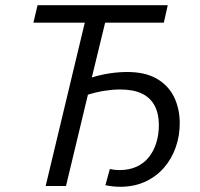

<svg xmlns="http://www.w3.org/2000/svg" viewBox="-20 -713 765 736"><path d="M441 3Q427 3 413 1.5Q399 0 384 -3L401 -65Q410 -63 419.5 -62Q429 -61 438 -61Q475 -61 503.5 -74Q532 -87 551 -111Q570 -135 579.5 -166.5Q589 -198 589 -234Q589 -277 573 -307.5Q557 -338 524.5 -354Q492 -370 440 -370Q412 -370 380.5 -365Q349 -360 317 -350L233 0H155L305 -626H108L124 -693H623L608 -626H383L332 -416Q367 -427 401.5 -432Q436 -437 468 -437Q537 -437 581.5 -411Q626 -385 647.5 -340.5Q669 -296 669 -240Q669 -192 653.5 -148Q638 -104 608.5 -70Q579 -36 536.5 -16.5Q494 3 441 3Z"/></svg>

Font: Ubuntu Sans
Style: Italic
Weight: 400
Italic angle: -13.5°
Designer: Dalton Maag Ltd
Foundry: Dalton Maag Ltd
Version: Version 1.006